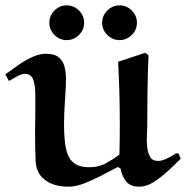

<svg xmlns="http://www.w3.org/2000/svg" viewBox="-26 -700 705 728"><path d="M421.9 -465.8 524.9 -500 537.1 -490.2Q534.2 -422.4 533.2 -354.2Q532.2 -286.1 532.2 -216.8Q532.2 -207 531 -186Q529.8 -165 532 -143.1Q534.2 -121.1 543 -105.5Q551.8 -89.8 573.2 -89.8Q588.4 -89.8 606.7 -98.9Q625 -107.9 641.1 -118.2H650.9L659.2 -98.1Q638.2 -77.1 611.1 -52Q584 -26.9 556.4 -9.5Q528.8 7.8 502.9 7.8Q467.8 7.8 451.9 -12.7Q436 -33.2 431.2 -61L420.9 -66.9Q392.1 -51.8 358.6 -34.4Q325.2 -17.1 293.2 -4.6Q261.2 7.8 232.9 7.8Q205.1 7.8 180.4 0.5Q155.8 -6.8 136.2 -24.9Q111.3 -47.9 109.1 -90.3Q106.9 -132.8 106.9 -204.1Q106.9 -221.2 107.4 -237.5Q107.9 -253.9 107.9 -269Q107.9 -308.1 107.9 -342.5Q107.9 -377 99.9 -398.4Q91.8 -419.9 68.8 -419.9Q55.7 -419.9 38.8 -410.4Q22 -400.9 7.8 -393.1L-5.9 -418Q17.1 -435.1 43 -453.1Q68.8 -471.2 95.9 -483.6Q123 -496.1 147.9 -496.1Q180.2 -496.1 196.5 -482.7Q212.9 -469.2 218.5 -447.5Q224.1 -425.8 224.1 -400.9Q224.1 -370.1 220.5 -321Q216.8 -272 216.8 -226.1Q216.8 -176.3 223.4 -140.1Q230 -104 250.5 -85Q271 -65.9 313 -65.9Q348.1 -65.9 375 -80.6Q401.9 -95.2 426.8 -113.8Q427.7 -142.6 428 -173.8Q428.2 -205.1 428.2 -235.8Q428.2 -294.9 426.5 -352.8Q424.8 -410.6 421.9 -465.8ZM361.3 -613.8Q361.3 -640.6 380.9 -660.2Q400.4 -679.7 427.2 -679.7Q454.1 -679.7 473.6 -660.2Q493.2 -640.6 493.2 -613.8Q493.2 -586.9 473.6 -567.4Q454.1 -547.9 427.2 -547.9Q400.4 -547.9 380.9 -567.4Q361.3 -586.9 361.3 -613.8ZM161.1 -613.8Q161.1 -640.6 180.7 -660.2Q200.2 -679.7 227.1 -679.7Q253.9 -679.7 273.4 -660.2Q293 -640.6 293 -613.8Q293 -586.9 273.4 -567.4Q253.9 -547.9 227.1 -547.9Q200.2 -547.9 180.7 -567.4Q161.1 -586.9 161.1 -613.8Z"/></svg>

Font: Aref Ruqaa
Style: Bold
Weight: 700
Designer: Abdullah Aref
Version: Version 1.002